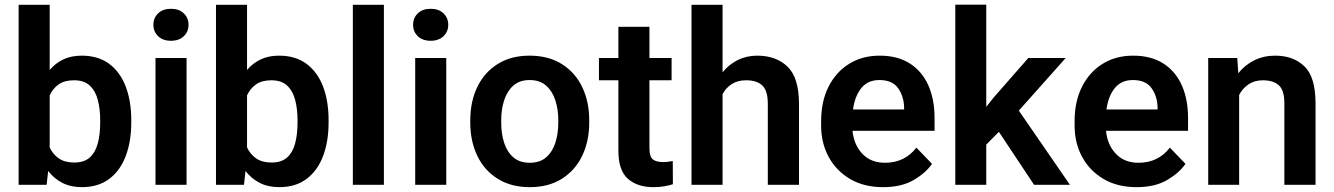

<svg xmlns="http://www.w3.org/2000/svg" viewBox="-20 -770 5557 800"><path d="M526.9 -269.5V-259.3Q526.9 -180.7 503.9 -119.9Q481 -59.1 435.3 -24.7Q389.6 9.8 321.3 9.8Q274.4 9.8 239.7 -8.1Q205.1 -25.9 180.7 -57.6L174.3 0H57.6V-750H187V-478.5Q210.9 -506.8 243.9 -522.5Q276.9 -538.1 320.3 -538.1Q389.2 -538.1 435.1 -503.9Q481 -469.7 503.9 -409.2Q526.9 -348.6 526.9 -269.5ZM397.5 -259.3V-269.5Q397.5 -314.5 387.9 -352.3Q378.4 -390.1 354.7 -412.8Q331.1 -435.5 288.6 -435.5Q249 -435.5 224.6 -418.5Q200.2 -401.4 187 -372.6V-155.8Q200.2 -127 225.1 -109.9Q250 -92.8 289.6 -92.8Q331.5 -92.8 355 -114.7Q378.4 -136.7 387.9 -174.3Q397.5 -211.9 397.5 -259.3Z M619.1 -666.5Q619.1 -695.3 638.9 -714.4Q658.7 -733.4 692.4 -733.4Q726.1 -733.4 745.8 -714.4Q765.6 -695.3 765.6 -666.5Q765.6 -638.2 745.8 -619.1Q726.1 -600.1 692.4 -600.1Q658.7 -600.1 638.9 -619.1Q619.1 -638.2 619.1 -666.5ZM757.3 -528.3V0H627.9V-528.3Z M1349.1 -269.5V-259.3Q1349.1 -180.7 1326.2 -119.9Q1303.2 -59.1 1257.6 -24.7Q1211.9 9.8 1143.6 9.8Q1096.7 9.8 1062 -8.1Q1027.3 -25.9 1002.9 -57.6L996.6 0H879.9V-750H1009.3V-478.5Q1033.2 -506.8 1066.2 -522.5Q1099.1 -538.1 1142.6 -538.1Q1211.4 -538.1 1257.3 -503.9Q1303.2 -469.7 1326.2 -409.2Q1349.1 -348.6 1349.1 -269.5ZM1219.7 -259.3V-269.5Q1219.7 -314.5 1210.2 -352.3Q1200.7 -390.1 1177 -412.8Q1153.3 -435.5 1110.8 -435.5Q1071.3 -435.5 1046.9 -418.5Q1022.5 -401.4 1009.3 -372.6V-155.8Q1022.5 -127 1047.4 -109.9Q1072.3 -92.8 1111.8 -92.8Q1153.8 -92.8 1177.2 -114.7Q1200.7 -136.7 1210.2 -174.3Q1219.7 -211.9 1219.7 -259.3Z M1579.6 -750V0H1450.2V-750Z M1701.2 -666.5Q1701.2 -695.3 1720.9 -714.4Q1740.7 -733.4 1774.4 -733.4Q1808.1 -733.4 1827.9 -714.4Q1847.7 -695.3 1847.7 -666.5Q1847.7 -638.2 1827.9 -619.1Q1808.1 -600.1 1774.4 -600.1Q1740.7 -600.1 1720.9 -619.1Q1701.2 -638.2 1701.2 -666.5ZM1839.4 -528.3V0H1710V-528.3Z M1939.5 -258.8V-269Q1939.5 -346.2 1968.5 -407Q1997.6 -467.8 2053 -502.9Q2108.4 -538.1 2186.5 -538.1Q2265.6 -538.1 2321.3 -502.9Q2377 -467.8 2406 -407Q2435.1 -346.2 2435.1 -269V-258.8Q2435.1 -182.1 2406 -121.3Q2377 -60.5 2321.5 -25.4Q2266.1 9.8 2187.5 9.8Q2108.9 9.8 2053.2 -25.4Q1997.6 -60.5 1968.5 -121.3Q1939.5 -182.1 1939.5 -258.8ZM2068.4 -269V-258.8Q2068.4 -212.9 2080.6 -175Q2092.8 -137.2 2118.9 -114.5Q2145 -91.8 2187.5 -91.8Q2229.5 -91.8 2255.6 -114.5Q2281.7 -137.2 2293.9 -175Q2306.2 -212.9 2306.2 -258.8V-269Q2306.2 -314 2293.9 -352.1Q2281.7 -390.1 2255.4 -413.3Q2229 -436.5 2186.5 -436.5Q2145 -436.5 2118.9 -413.3Q2092.8 -390.1 2080.6 -352.1Q2068.4 -314 2068.4 -269Z M2778.3 -528.3V-435.5H2686V-152.3Q2686 -116.7 2700.4 -105.7Q2714.8 -94.7 2741.7 -94.7Q2754.4 -94.7 2765.1 -96.2Q2775.9 -97.7 2783.2 -99.1L2783.7 -2.4Q2767.6 2.9 2747.3 6.3Q2727.1 9.8 2701.7 9.8Q2636.2 9.8 2596.4 -24.9Q2556.6 -59.6 2556.6 -142.1V-435.5H2475.6V-528.3H2556.6V-658.2H2686V-528.3Z M2990.7 -750V-468.8Q3017.1 -501.5 3054 -519.8Q3090.8 -538.1 3135.3 -538.1Q3213.9 -538.1 3261.5 -492.2Q3309.1 -446.3 3309.1 -336.9V0H3179.2V-337.9Q3179.2 -392.6 3156 -414.1Q3132.8 -435.5 3089.4 -435.5Q3053.7 -435.5 3029.3 -419.9Q3004.9 -404.3 2990.7 -377.9V0H2861.3V-750Z M3659.7 9.8Q3579.6 9.8 3521.7 -24.4Q3463.9 -58.6 3432.6 -116.5Q3401.4 -174.3 3401.4 -246.1V-265.6Q3401.4 -347.2 3432.1 -408.4Q3462.9 -469.7 3517.8 -503.9Q3572.8 -538.1 3645 -538.1Q3720.2 -538.1 3771.2 -505.4Q3822.3 -472.7 3848.1 -414.3Q3874 -356 3874 -279.3V-225.1H3532.2Q3537.6 -167 3573 -129.4Q3608.4 -91.8 3667.5 -91.8Q3749.5 -91.8 3798.3 -154.8L3863.3 -87.4Q3838.4 -50.3 3787.6 -20.3Q3736.8 9.8 3659.7 9.8ZM3644 -436.5Q3596.2 -436.5 3569.1 -403.3Q3542 -370.1 3534.2 -314H3747.1V-323.7Q3745.6 -369.6 3721.7 -403.1Q3697.8 -436.5 3644 -436.5Z M4288.6 0 4142.1 -220.7 4089.4 -167.5V0H3960.4V-750.5H4089.4V-324.7L4121.1 -364.7L4264.6 -528.3H4420.4L4225.1 -309.1L4438 0Z M4715.8 9.8Q4635.7 9.8 4577.9 -24.4Q4520 -58.6 4488.8 -116.5Q4457.5 -174.3 4457.5 -246.1V-265.6Q4457.5 -347.2 4488.3 -408.4Q4519 -469.7 4574 -503.9Q4628.9 -538.1 4701.2 -538.1Q4776.4 -538.1 4827.4 -505.4Q4878.4 -472.7 4904.3 -414.3Q4930.2 -356 4930.2 -279.3V-225.1H4588.4Q4593.8 -167 4629.2 -129.4Q4664.6 -91.8 4723.6 -91.8Q4805.7 -91.8 4854.5 -154.8L4919.4 -87.4Q4894.5 -50.3 4843.8 -20.3Q4793 9.8 4715.8 9.8ZM4700.2 -436.5Q4652.3 -436.5 4625.2 -403.3Q4598.1 -370.1 4590.3 -314H4803.2V-323.7Q4801.8 -369.6 4777.8 -403.1Q4753.9 -436.5 4700.2 -436.5Z M5242.2 -435.5Q5207.5 -435.5 5182.6 -418.9Q5157.7 -402.3 5143.1 -374.5V0H5014.2V-528.3H5135.3L5139.6 -464.8Q5167 -499.5 5206.3 -518.8Q5245.6 -538.1 5293.5 -538.1Q5369.1 -538.1 5415.3 -493.4Q5461.4 -448.7 5461.4 -338.9V0H5331.5V-339.8Q5331.5 -394 5308.3 -414.8Q5285.2 -435.5 5242.2 -435.5Z"/></svg>

Font: Vazirmatn FD SemiBold
Style: Regular
Weight: 600
Designer: Saber Rastikerdar
Foundry: Saber Rastikerdar
Version: Version 33.001